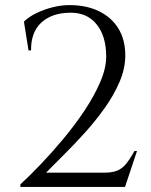

<svg xmlns="http://www.w3.org/2000/svg" viewBox="-20 -734 593 754"><path d="M92 -536 74 -649Q93 -668 123 -682.5Q153 -697 187 -705.5Q221 -714 253 -714Q319 -714 368.5 -690Q418 -666 445 -622Q472 -578 472 -516Q472 -465 449.5 -412.5Q427 -360 391 -309.5Q355 -259 313 -212.5Q271 -166 231 -126.5Q191 -87 161 -56H391Q421 -56 440.5 -64Q460 -72 475.5 -91Q491 -110 508 -141H518L471 0H60V-10Q95 -42 139.5 -88.5Q184 -135 229 -189Q274 -243 312 -300Q350 -357 373.5 -411.5Q397 -466 397 -512Q397 -593 358.5 -639.5Q320 -686 253 -684Q183 -683 142 -645Q101 -607 102 -536Z"/></svg>

Font: Cinzel
Style: Regular
Weight: 400
Designer: Natanael Gama
Version: Version 2.000